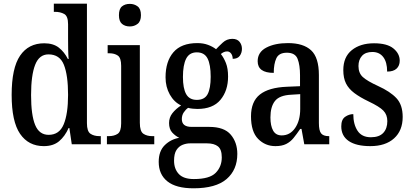

<svg xmlns="http://www.w3.org/2000/svg" viewBox="-20 -780 2230 1038"><path d="M217 10Q134 10 88.5 -56.5Q43 -123 43 -267Q43 -412 88.5 -479Q134 -546 219 -546Q268 -546 298 -522.5Q328 -499 347 -461H351Q349 -485 348.5 -513.5Q348 -542 348 -569V-649Q348 -693 327 -704.5Q306 -716 278 -716H271V-760H450V-114Q450 -70 469 -57Q488 -44 518 -44H525V0H368L355 -88H351Q331 -43 299.5 -16.5Q268 10 217 10ZM243 -51Q301 -51 324.5 -108Q348 -165 348 -267Q348 -373 325.5 -429.5Q303 -486 242 -486Q192 -486 170 -429.5Q148 -373 148 -266Q148 -158 170 -104.5Q192 -51 243 -51Z M682 -637Q656 -637 639.5 -651Q623 -665 623 -698Q623 -732 639.5 -745.5Q656 -759 682 -759Q706 -759 724 -745.5Q742 -732 742 -698Q742 -665 724 -651Q706 -637 682 -637ZM558 0V-44H568Q597 -44 616 -56.5Q635 -69 635 -113V-424Q635 -467 617 -479.5Q599 -492 571 -492H562V-536H736V-116Q736 -70 755 -57Q774 -44 803 -44H814V0Z M1026 238Q932 238 885 200.5Q838 163 838 95Q838 37 870.5 5Q903 -27 949 -35Q928 -45 911 -63.5Q894 -82 894 -115Q894 -145 912 -168Q930 -191 959 -210Q921 -228 898 -269Q875 -310 875 -362Q875 -448 917.5 -497.5Q960 -547 1047 -547Q1079 -547 1104.5 -537.5Q1130 -528 1148 -514Q1162 -529 1184 -549.5Q1206 -570 1236 -570Q1262 -570 1275 -554Q1288 -538 1288 -516Q1288 -495 1276.5 -478.5Q1265 -462 1238 -462Q1238 -479 1229.5 -490.5Q1221 -502 1208 -502Q1198 -502 1189.5 -498Q1181 -494 1174 -488Q1190 -468 1201.5 -439Q1213 -410 1213 -366Q1213 -290 1172 -240.5Q1131 -191 1047 -191Q1037 -191 1021.5 -192.5Q1006 -194 997 -197Q984 -188 973.5 -172.5Q963 -157 963 -136Q963 -94 1016 -94H1111Q1192 -94 1227.5 -52Q1263 -10 1263 52Q1263 138 1205 188Q1147 238 1026 238ZM1044 -240Q1086 -240 1102.5 -271Q1119 -302 1119 -365Q1119 -431 1102 -464Q1085 -497 1044 -497Q1004 -497 986.5 -463Q969 -429 969 -364Q969 -302 986.5 -271Q1004 -240 1044 -240ZM1028 188Q1113 188 1146 154.5Q1179 121 1179 71Q1179 28 1158.5 11.5Q1138 -5 1099 -5H1008Q987 -5 967 3Q947 11 934 31Q921 51 921 89Q921 133 946.5 160.5Q972 188 1028 188Z M1469 10Q1414 10 1375.5 -29Q1337 -68 1337 -151Q1337 -231 1385 -269Q1433 -307 1531 -311L1602 -314V-373Q1602 -428 1589 -461.5Q1576 -495 1531 -495Q1488 -495 1474 -465Q1460 -435 1460 -386Q1373 -386 1373 -449Q1373 -498 1419.5 -522.5Q1466 -547 1537 -547Q1620 -547 1662 -508Q1704 -469 1704 -374V-115Q1704 -74 1716 -59Q1728 -44 1757 -44H1760V0H1625L1610 -83H1603Q1584 -55 1567 -34Q1550 -13 1527 -1.5Q1504 10 1469 10ZM1503 -48Q1548 -48 1575.5 -88Q1603 -128 1603 -191V-271L1555 -268Q1491 -265 1466.5 -234Q1442 -203 1442 -145Q1442 -100 1456.5 -74Q1471 -48 1503 -48Z M1982 10Q1906 10 1865.5 -17.5Q1825 -45 1825 -97Q1825 -134 1846 -148.5Q1867 -163 1890 -163Q1890 -108 1913 -73Q1936 -38 1985 -38Q2030 -38 2052 -61.5Q2074 -85 2074 -125Q2074 -160 2052.5 -182Q2031 -204 1974 -231Q1926 -254 1895.5 -277Q1865 -300 1850.5 -329Q1836 -358 1836 -401Q1836 -472 1882 -509Q1928 -546 2002 -546Q2073 -546 2107 -518Q2141 -490 2141 -452Q2141 -425 2124 -409Q2107 -393 2073 -393Q2073 -444 2052 -471.5Q2031 -499 1993 -499Q1956 -499 1937 -478Q1918 -457 1918 -423Q1918 -385 1941.5 -363.5Q1965 -342 2024 -315Q2090 -285 2123.5 -249Q2157 -213 2157 -148Q2157 -74 2110.5 -32Q2064 10 1982 10Z"/></svg>

Font: Noto Serif Armenian Condensed Medium
Style: Regular
Weight: 500
Width: 3
Designer: Monotype Design Team
Foundry: Monotype Imaging Inc.
Version: Version 2.008; ttfautohint (v1.8.4.7-5d5b)